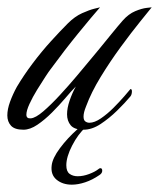

<svg xmlns="http://www.w3.org/2000/svg" viewBox="-42 -354 434 524"><path d="M22 0Q-2 0 -12 -11Q-22 -22 -22 -39Q-22 -56 -14.5 -76.5Q-7 -97 4 -117Q23 -149 47.5 -181.5Q72 -214 97.5 -242Q123 -270 143 -290Q162 -309 182 -318Q202 -327 216.5 -330.5Q231 -334 231 -334Q209 -309 171.5 -263Q134 -217 96 -165Q92 -160 81.5 -144Q71 -128 59 -108.5Q47 -89 38.5 -70.5Q30 -52 30 -41Q30 -30 42 -31Q55 -32 76 -50Q97 -68 121 -94Q145 -120 166.5 -145.5Q188 -171 202 -188Q213 -201 229 -220.5Q245 -240 262 -261Q279 -282 293 -298Q309 -316 327 -323.5Q345 -331 358.5 -332.5Q372 -334 372 -334Q364 -324 340.5 -295Q317 -266 288 -226.5Q259 -187 233 -144.5Q207 -102 193 -64Q186 -47 186 -36Q186 -26 191 -22.5Q196 -19 202 -19Q216 -19 233.5 -31Q251 -43 267.5 -59.5Q284 -76 297 -91Q310 -106 314 -111Q318 -111 318 -105Q318 -96 314 -91Q299 -73 277.5 -52Q256 -31 232.5 -15.5Q209 0 186 0Q161 0 151 -12Q141 -24 141 -42Q141 -59 148 -79.5Q155 -100 165 -118Q153 -106 136.5 -86.5Q120 -67 100 -47Q80 -27 60 -13.5Q40 0 22 0ZM154 150Q129 150 112.5 136.5Q96 123 99 98Q101 78 121.5 50.5Q142 23 169 -1Q172 -3 176.5 -6.5Q181 -10 184 -10Q186 -10 189 -9.5Q192 -9 192 -7Q171 12 155 43Q139 74 139 97Q139 114 148 120.5Q157 127 170 127Q185 127 201 121Q217 115 226 108Q229 105 232 105Q237 105 237 112Q237 119 229 124Q210 137 190.5 143.5Q171 150 154 150Z"/></svg>

Font: Luxurious Script
Style: Regular
Weight: 400
Designer: Robert E. Leuschke
Foundry: Robert E. Leuschke
Version: Version 1.010; ttfautohint (v1.8.3)